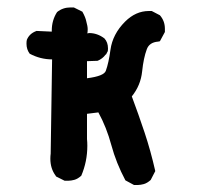

<svg xmlns="http://www.w3.org/2000/svg" viewBox="-20 -496 540 527"><path d="M219.7 -95.7Q219.7 -52.7 203.1 -13.7Q193.4 -4.9 184.1 -2.4Q174.8 0 168.9 0Q163.1 0 157.2 0L133.8 -11.7L132.8 -13.7Q118.2 -33.2 118.2 -60.5Q118.2 -67.4 119.1 -74.2L123 -333Q90.8 -333 61.5 -348.6Q52.7 -360.4 52.7 -376Q52.7 -382.8 53.7 -386.7Q60.5 -403.3 78.1 -410.2L80.1 -411.1L122.1 -409.2Q122.1 -411.1 122.1 -412.1Q122.1 -440.4 136.7 -462.9Q152.3 -475.6 173.8 -475.6Q176.8 -475.6 182.6 -475.6L206.1 -463.9Q214.8 -448.2 216.8 -437.5Q220.7 -423.8 220.7 -416Q220.7 -408.2 219.7 -404.3Q222.7 -405.3 224.6 -405.3Q247.1 -405.3 266.6 -390.6Q276.4 -379.9 276.4 -363.3Q276.4 -356.4 275.4 -354.5Q274.4 -352.5 273.4 -351.1Q272.5 -349.6 272 -348.1Q271.5 -346.7 269.5 -345.7Q261.7 -335 248 -329.1L218.8 -328.1V-281.2Q265.6 -287.1 270.5 -301.8Q278.3 -323.2 283.2 -359.4Q289.1 -402.3 323.2 -436.5Q352.5 -465.8 388.7 -465.8Q391.6 -465.8 396.5 -465.8L418.9 -454.1Q432.6 -438.5 432.6 -417Q432.6 -414.1 432.6 -408.2L418.9 -382.8L414.1 -381.8Q389.6 -379.9 382.8 -360.4Q374 -336.9 370.1 -299.8Q366.2 -261.7 341.8 -231.4Q360.4 -181.6 377 -131.8Q393.6 -82 406.2 -26.4L393.6 -2Q383.8 6.8 374.5 9.3Q365.2 11.7 359.4 11.7Q353.5 11.7 347.7 11.7L324.2 -1Q298.8 -48.8 285.6 -97.7Q272.5 -146.5 250 -187.5L218.8 -183.6V-114.3Q219.7 -105.5 219.7 -95.7Z"/></svg>

Font: JasonHandwriting2
Style: SemiBold
Weight: 600
Version: Version 1.04.7